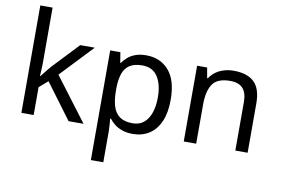

<svg xmlns="http://www.w3.org/2000/svg" viewBox="-97 -929 1960 1338"><g transform="rotate(10 883.5 -260.0)"><path d="M172 -363Q172 -347 170.5 -321Q169 -295 168 -276H172Q178 -284 190 -299Q202 -314 214.5 -329.5Q227 -345 236 -355L407 -536H510L293 -307L525 0H419L233 -250L172 -197V0H85V-760H172Z M874 -546Q973 -546 1033.5 -477Q1094 -408 1094 -269Q1094 -178 1066.5 -115.5Q1039 -53 989.5 -21.5Q940 10 873 10Q832 10 800 -1Q768 -12 745.5 -29.5Q723 -47 707 -68H701Q703 -51 705 -25Q707 1 707 20V240H619V-536H691L703 -463H707Q723 -486 745.5 -505Q768 -524 799.5 -535Q831 -546 874 -546ZM858 -472Q804 -472 771 -451.5Q738 -431 723 -390Q708 -349 707 -286V-269Q707 -203 721 -157Q735 -111 768.5 -87Q802 -63 860 -63Q909 -63 940.5 -90Q972 -117 987.5 -163.5Q1003 -210 1003 -270Q1003 -362 967.5 -417Q932 -472 858 -472Z M1492 -546Q1588 -546 1637 -499.5Q1686 -453 1686 -349V0H1599V-343Q1599 -408 1570 -440Q1541 -472 1479 -472Q1390 -472 1356 -422Q1322 -372 1322 -278V0H1234V-536H1305L1318 -463H1323Q1341 -491 1367.5 -509.5Q1394 -528 1426 -537Q1458 -546 1492 -546Z"/></g></svg>

Font: hexuguzrati05
Style: Book
Weight: 400
Designer: Jelle Bosma - Monotype Design Team, Universal Thirst
Foundry: Monotype Imaging Inc.
Version: Version 2.106